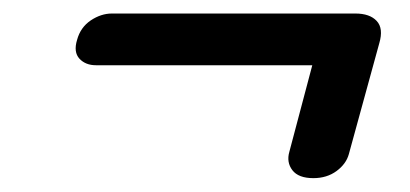

<svg xmlns="http://www.w3.org/2000/svg" viewBox="-20 -449 606 284"><path d="M94 -390Q99 -408.5 114.2 -418.8Q129.5 -429 145.5 -429H505.5Q527 -429 537.2 -418Q547.5 -407 541 -385L496 -221Q492 -206.5 477.8 -196Q463.5 -185.5 443.5 -185.5Q421.5 -185.5 412.5 -197.2Q403.5 -209 408 -224.5L445.5 -366L456.5 -352.5H122Q106.5 -352.5 97.5 -362.2Q88.5 -372 94 -390Z"/></svg>

Font: Fraunces ExtraBold
Style: Italic
Weight: 800
Italic angle: -16°
Version: Version 1.000;[b76b70a41]